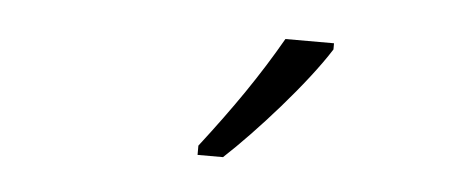

<svg xmlns="http://www.w3.org/2000/svg" viewBox="-28 -809 583 248"><g transform="rotate(5 264.0 -685.5)"><path d="M397 -765H334C306 -716 275 -671 234 -618V-606H267C307 -643 368 -711 397 -757Z"/></g></svg>

Font: Noto Sans UI Condensed Light
Style: Regular
Weight: 300
Width: 3
Designer: Monotype Design Team
Foundry: Monotype Imaging Inc.
Version: Version 1.901